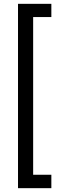

<svg xmlns="http://www.w3.org/2000/svg" viewBox="-20 -831 347 1002"><path d="M74 151V-811H248V-742H153V81H248V151Z"/></svg>

Font: DM Sans 24pt
Style: Regular
Weight: 400
Designer: Colophon Foundry, Jonny Pinhorn
Foundry: Colophon Foundry
Version: Version 4.004;gftools[0.9.30]